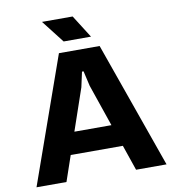

<svg xmlns="http://www.w3.org/2000/svg" viewBox="-97 -1007 995 1092"><g transform="rotate(-10 400.5 -460.5)"><path d="M25 0 283 -729H518L776 0H600L423 -516L403 -603H394L375 -516L198 0ZM233 -147 275 -274H523L564 -147ZM321 -790 219 -921H396L479 -790Z"/></g></svg>

Font: Hubot Sans
Style: Bold
Weight: 700
Designer: Deni Anggara
Foundry: GitHub, Inc., Subsidiary of Microsoft Corporation
Version: Version 2.000